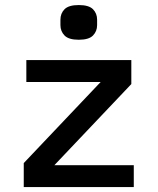

<svg xmlns="http://www.w3.org/2000/svg" viewBox="-20 -760 640 780"><path d="M523.5 0H76.5V-97.5L389 -427H87V-516H513.5V-418.5L201 -89H523.5ZM300 -598.5Q259 -598.5 242.2 -615.8Q225.5 -633 225.5 -658V-680Q225.5 -705.5 242.2 -722.5Q259 -739.5 300 -739.5Q341 -739.5 357.8 -722.5Q374.5 -705.5 374.5 -680V-658Q374.5 -633 357.8 -615.8Q341 -598.5 300 -598.5Z"/></svg>

Font: Lilex Medium
Style: Regular
Weight: 500
Designer: Mike Abbink, Paul van der Laan, Pieter van Rosmalen, Mikhael Khrustik
Foundry: Mikhael Khrustik
Version: Version 1.100